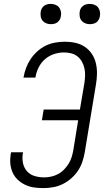

<svg xmlns="http://www.w3.org/2000/svg" viewBox="-20 -957 540 985"><path d="M202 8Q177 8 153.5 4.5Q130 1 109 -9Q88 -19 71 -35Q54 -51 44.5 -72.5Q35 -94 33 -118Q31 -142 35 -167L37 -176H98L97 -169Q93 -144 98 -120Q103 -96 118.5 -78.5Q134 -61 157.5 -54Q181 -47 206 -47Q224 -47 242.5 -51Q261 -55 278 -64Q295 -73 308.5 -87Q322 -101 332 -117Q342 -133 347.5 -151Q353 -169 356 -186L381 -340H195L204 -395H390L413 -531Q416 -551 416.5 -570Q417 -589 413 -607Q409 -625 400 -641Q391 -657 377 -668Q363 -679 345 -683.5Q327 -688 308 -688Q283 -688 257 -679.5Q231 -671 210.5 -653Q190 -635 178 -610.5Q166 -586 162 -561L161 -559H100L101 -561Q105 -585 114 -609Q123 -633 137.5 -654.5Q152 -676 172 -694Q192 -712 215 -723Q238 -734 263 -738.5Q288 -743 313 -743Q341 -743 367.5 -737Q394 -731 415.5 -716.5Q437 -702 451.5 -680Q466 -658 472 -632Q478 -606 477.5 -578Q477 -550 472 -522L415 -177Q411 -153 403 -128.5Q395 -104 380.5 -82Q366 -60 345.5 -42Q325 -24 301.5 -12.5Q278 -1 252.5 3.5Q227 8 202 8ZM441 -833Q428 -833 417 -837.5Q406 -842 398.5 -851Q391 -860 389 -872.5Q387 -885 389 -898Q390 -906 395 -914.5Q400 -923 407.5 -928Q415 -933 423.5 -935Q432 -937 440 -937Q453 -937 464.5 -932.5Q476 -928 483 -919Q490 -910 492.5 -897.5Q495 -885 492 -872Q491 -864 486 -855.5Q481 -847 474 -842Q467 -837 458 -835Q449 -833 441 -833ZM241 -833Q228 -833 217 -837.5Q206 -842 198.5 -851Q191 -860 189 -872.5Q187 -885 189 -898Q190 -906 195 -914.5Q200 -923 207.5 -928Q215 -933 223.5 -935Q232 -937 240 -937Q253 -937 264.5 -932.5Q276 -928 283 -919Q290 -910 292.5 -897.5Q295 -885 292 -872Q291 -864 286 -855.5Q281 -847 274 -842Q267 -837 258 -835Q249 -833 241 -833Z"/></svg>

Font: Iosevka Light
Style: Italic
Weight: 300
Italic angle: -9°
Monospace: yes
Designer: Belleve Invis
Foundry: Belleve Invis
Version: Version 32.5.0; ttfautohint (v1.8.4)